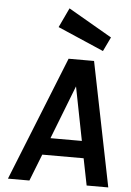

<svg xmlns="http://www.w3.org/2000/svg" viewBox="-60 -954 684 999"><g transform="rotate(5 281.5 -455.0)"><path d="M20 0 280 -649H413L544 0H431L403 -140H187L132 0ZM222 -229H386L331 -509ZM454.5 -704.5 214 -808.5 262 -910.5 490 -778.5Z"/></g></svg>

Font: Karla
Style: Bold Italic
Weight: 700
Italic angle: -8°
Designer: Jonathan Pinhorn
Version: Version 2.004;gftools[0.9.33]